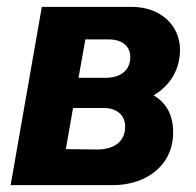

<svg xmlns="http://www.w3.org/2000/svg" viewBox="-20 -540 573 560"><path d="M11 0H310C402 0 485 -54 485 -154C485 -205 465 -240 428 -262C479 -292 505 -340 505 -395C505 -463 452 -520 363 -520H102ZM172 -105 193 -225H283C323 -225 345 -202 345 -171C345 -123 308 -104 263 -104ZM209 -313 229 -425H297C338 -425 360 -404 360 -374C360 -334 331 -313 287 -313Z"/></svg>

Font: Fixel Text 20240404
Style: Bold Italic
Weight: 700
Width: 4
Italic angle: -10°
Designer: AlfaBravo + MacPaw
Foundry: Kyrylo Tkachov, Marchela Mozhyna, Serhii Makarenko, Maria Weinstein, Zakhar Kryvoshyya
Version: Version 1.211;Glyphs 3.2 (3225)